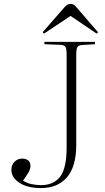

<svg xmlns="http://www.w3.org/2000/svg" viewBox="-20 -943 533 977"><path d="M189 14Q119 14 78.5 -13Q38 -40 38 -78Q38 -104 54 -120Q70 -136 93 -136Q111 -136 123 -127Q135 -118 135 -99Q135 -82 124 -64Q113 -46 97 -24Q117 -11 141 -6Q165 -1 189 -1Q253 -1 286 -44Q319 -87 319 -192V-667Q319 -695 313 -704.5Q307 -714 287 -715L206 -718V-730H463V-718L398 -714Q381 -713 374.5 -704.5Q368 -696 368 -666V-207Q368 -95 320.5 -40.5Q273 14 189 14ZM204 -772 197 -779 308 -906Q315 -914 322 -918.5Q329 -923 339 -923Q350 -923 357 -918Q364 -913 375 -899L479 -779L472 -772L339 -862Z"/></svg>

Font: Display Extralight
Style: Regular
Weight: 200
Designer: Latin by Veronika Burian and Jose Scaglione. Greek by Irene Vlachou. Cyrillic by Vera Evstafieva.
Foundry: TypeTogether
Version: Version 3.002